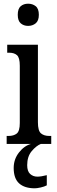

<svg xmlns="http://www.w3.org/2000/svg" viewBox="-20 -778 308 1038"><path d="M132 -638Q108 -638 92 -652Q76 -666 76 -698Q76 -731 92 -744.5Q108 -758 132 -758Q156 -758 173 -744.5Q190 -731 190 -698Q190 -666 173 -652Q156 -638 132 -638ZM16 0V-43H26Q54 -43 70.5 -56Q87 -69 87 -113V-423Q87 -466 72 -479.5Q57 -493 30 -493H19V-536H185V-117Q185 -71 201.5 -57Q218 -43 247 -43H257V0ZM168 240Q113 240 83.5 213.5Q54 187 54 130Q54 83 82.5 46.5Q111 10 148 0H201Q176 10 151.5 39Q127 68 127 115Q127 148 143 162.5Q159 177 182 177Q202 177 233 169V224Q220 231 200 235.5Q180 240 168 240Z"/></svg>

Font: Noto Serif Lao ExtraCondensed Medium
Style: Regular
Weight: 500
Width: 2
Designer: Monotype Design Team
Foundry: Monotype Imaging Inc.
Version: Version 2.003; ttfautohint (v1.8.4.7-5d5b)